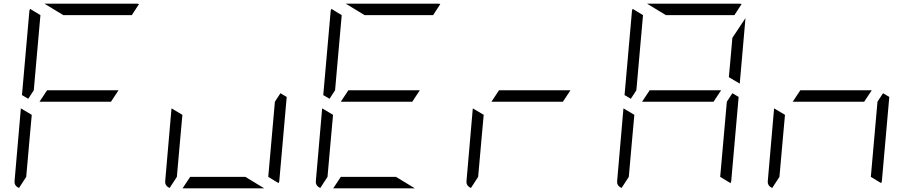

<svg xmlns="http://www.w3.org/2000/svg" viewBox="-20 -1020 4936 1040"><path d="M581 -469H405H194L235 -531H411H622ZM163 -531 133 -485 99 -505 139 -959Q139 -964 143 -972L199 -938L181 -735ZM83 -2Q56 -13 59 -41L93 -433L152 -398L140 -265L122 -62ZM323 -938 221 -1000H452H720Q729 -1000 733 -998L694 -938H446Z M1309 -62 1411 0H1180H969L1010 -62H1186ZM1499 -515 1533 -495 1493 -41Q1493 -36 1489 -28L1433 -62L1451 -265L1469 -469ZM899 -2Q872 -13 875 -41L909 -433L968 -398L956 -265L938 -62Z M2213 -469H2037H1826L1867 -531H2043H2254ZM1795 -531 1765 -485 1731 -505 1771 -959Q1771 -964 1775 -972L1831 -938L1813 -735ZM2125 -62 2227 0H1996H1785L1826 -62H2002ZM1715 -2Q1688 -13 1691 -41L1725 -433L1784 -398L1772 -265L1754 -62ZM1955 -938 1853 -1000H2084H2352Q2361 -1000 2365 -998L2326 -938H2078Z M3029 -469H2853H2642L2683 -531H2859H3070ZM2531 -2Q2504 -13 2507 -41L2541 -433L2600 -398L2588 -265L2570 -62Z M3845 -469H3669H3458L3499 -531H3675H3886ZM3427 -531 3397 -485 3363 -505 3403 -959Q3403 -964 3407 -972L3463 -938L3445 -735ZM3947 -515 3981 -495 3941 -41Q3941 -36 3937 -28L3881 -62L3899 -265L3917 -469ZM3347 -2Q3320 -13 3323 -41L3357 -433L3416 -398L3404 -265L3386 -62ZM3587 -938 3485 -1000H3716H3984Q3993 -1000 3997 -998L3958 -938H3710ZM3947 -815 4018 -922 3987 -567 3928 -602 3940 -735Z M4661 -469H4485H4274L4315 -531H4491H4702ZM4763 -515 4797 -495 4757 -41Q4757 -36 4753 -28L4697 -62L4715 -265L4733 -469ZM4163 -2Q4136 -13 4139 -41L4173 -433L4232 -398L4220 -265L4202 -62Z"/></svg>

Font: DSEG7 Modern Mini
Style: Light Italic
Weight: 300
Italic angle: -5°
Designer: Keshikan(Twitter:@keshinomi_88pro)
Version: Version 0.46